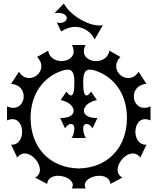

<svg xmlns="http://www.w3.org/2000/svg" viewBox="-20 -1024 896 1092"><path d="M360 -921C360 -905 337 -887 303 -896L328 -845C424 -907 500 -845 518 -799L565 -881C500 -867 383 -930 343 -1004L290 -949C340 -957 360 -936 360 -921ZM836 -419C731 -372 699 -538 813 -547L768 -616C714 -527 588 -621 665 -700L602 -736C587 -640 414 -667 467 -768H389C442 -667 269 -640 254 -736L191 -700C268 -621 142 -527 88 -616L43 -547C157 -538 125 -372 20 -419V-339C124 -385 136 -196 43 -201L78 -128C140 -209 261 -56 180 -14L248 22C258 -63 428 -17 388 48H468C428 -17 598 -63 608 22L676 -14C595 -56 716 -209 778 -128L813 -201C720 -196 732 -385 836 -339ZM428 -66C264 -69 154 -184 154 -354C154 -490 228 -590 340 -624C375 -633 403 -633 403 -558C403 -506 397 -481 384 -481C377 -481 369 -488 358 -503L325 -455C373 -445 399 -418 399 -394C399 -371 374 -351 322 -353L350 -294C360 -311 373 -319 384 -319C395 -319 403 -310 403 -293C403 -276 396 -245 385 -240L428 -239L471 -240C460 -245 453 -276 453 -293C453 -310 461 -319 472 -319C483 -319 496 -311 506 -294L534 -353C482 -351 457 -371 457 -394C457 -418 483 -445 531 -455L498 -503C487 -488 479 -481 472 -481C459 -481 453 -506 453 -558C453 -633 481 -633 516 -624C628 -590 702 -490 702 -354C702 -184 592 -69 428 -66Z"/></svg>

Font: Malebolge Adversarial
Style: Regular
Weight: 400
Designer: Ariel Martín Pérez
Foundry: Tunera Type Foundry
Version: Version 0.007;hotconv 1.0.109;makeotfexe 2.5.65596